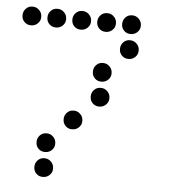

<svg xmlns="http://www.w3.org/2000/svg" viewBox="-50 -735 700 768"><g transform="rotate(5 300.0 -350.5)"><path d="M49 -688Q34 -688 23.5 -677Q13 -666 13 -651V-649Q13 -634 23.5 -623.5Q34 -613 49 -613H51Q66 -613 77 -623.5Q88 -634 88 -649V-651Q88 -666 77 -677Q66 -688 51 -688ZM149 -688Q134 -688 123.5 -677Q113 -666 113 -651V-649Q113 -634 123.5 -623.5Q134 -613 149 -613H151Q166 -613 177 -623.5Q188 -634 188 -649V-651Q188 -666 177 -677Q166 -688 151 -688ZM249 -688Q234 -688 223.5 -677Q213 -666 213 -651V-649Q213 -634 223.5 -623.5Q234 -613 249 -613H251Q266 -613 277 -623.5Q288 -634 288 -649V-651Q288 -666 277 -677Q266 -688 251 -688ZM349 -688Q334 -688 323.5 -677Q313 -666 313 -651V-649Q313 -634 323.5 -623.5Q334 -613 349 -613H351Q366 -613 377 -623.5Q388 -634 388 -649V-651Q388 -666 377 -677Q366 -688 351 -688ZM449 -688Q434 -688 423.5 -677Q413 -666 413 -651V-649Q413 -634 423.5 -623.5Q434 -613 449 -613H451Q466 -613 477 -623.5Q488 -634 488 -649V-651Q488 -666 477 -677Q466 -688 451 -688ZM449 -588Q434 -588 423.5 -577Q413 -566 413 -551V-549Q413 -534 423.5 -523.5Q434 -513 449 -513H451Q466 -513 477 -523.5Q488 -534 488 -549V-551Q488 -566 477 -577Q466 -588 451 -588ZM349 -488Q334 -488 323.5 -477Q313 -466 313 -451V-449Q313 -434 323.5 -423.5Q334 -413 349 -413H351Q366 -413 377 -423.5Q388 -434 388 -449V-451Q388 -466 377 -477Q366 -488 351 -488ZM349 -388Q334 -388 323.5 -377Q313 -366 313 -351V-349Q313 -334 323.5 -323.5Q334 -313 349 -313H351Q366 -313 377 -323.5Q388 -334 388 -349V-351Q388 -366 377 -377Q366 -388 351 -388ZM249 -288Q234 -288 223.5 -277Q213 -266 213 -251V-249Q213 -234 223.5 -223.5Q234 -213 249 -213H251Q266 -213 277 -223.5Q288 -234 288 -249V-251Q288 -266 277 -277Q266 -288 251 -288ZM149 -188Q134 -188 123.5 -177Q113 -166 113 -151V-149Q113 -134 123.5 -123.5Q134 -113 149 -113H151Q166 -113 177 -123.5Q188 -134 188 -149V-151Q188 -166 177 -177Q166 -188 151 -188ZM149 -88Q134 -88 123.5 -77Q113 -66 113 -51V-49Q113 -34 123.5 -23.5Q134 -13 149 -13H151Q166 -13 177 -23.5Q188 -34 188 -49V-51Q188 -66 177 -77Q166 -88 151 -88Z"/></g></svg>

Font: Doto Rounded
Style: Bold
Weight: 700
Monospace: yes
Version: Version 1.000